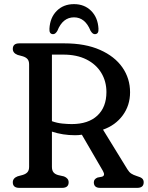

<svg xmlns="http://www.w3.org/2000/svg" viewBox="-20 -910 719 930"><path d="M610 -463Q610 -399.5 574.5 -351.2Q539 -303 479 -282L597 -90Q605.5 -76 615.8 -69.2Q626 -62.5 642 -57.5Q661.5 -52 668.8 -45.2Q676 -38.5 676 -27Q676 0 644.5 0H465Q434.5 0 434.5 -27Q434.5 -42.5 452.5 -50L473.5 -54Q491.5 -59 478.5 -82L376.5 -257.5Q360.5 -255 343.5 -255Q284 -255 231.5 -272.5V-102Q231.5 -84.5 239.2 -75.2Q247 -66 261.5 -62L290 -55.5Q312.5 -46.5 312.5 -27Q312.5 0 280.5 0H73.5Q42 0 42 -27Q42 -47 65.5 -56L89.5 -62.5Q105 -67 113 -76Q121 -85 121 -102V-598Q121 -615 113 -624Q105 -633 89.5 -637.5L65.5 -644Q42 -653 42 -673Q42 -700 73.5 -700H292Q393 -700 464.2 -668.5Q535.5 -637 572.8 -583.5Q610 -530 610 -463ZM231.5 -645.5V-323Q256.5 -314 282.2 -311.5Q308 -309 327.5 -309Q407.5 -309 451.5 -350Q495.5 -391 495.5 -464Q495.5 -516 470.5 -557.2Q445.5 -598.5 398.8 -622Q352 -645.5 286.5 -645.5ZM338.5 -826Q284 -826 258 -761Q248.5 -744.5 237.5 -744.5Q217.5 -744.5 219.5 -771.5Q222.5 -825 255 -857.5Q287.5 -890 338.5 -890Q389 -890 421.5 -857.5Q454 -825 457 -771.5Q459 -744.5 439 -744.5Q428.5 -744.5 418.5 -761Q392.5 -826 338.5 -826Z"/></svg>

Font: Fraunces 72pt SuperSoft
Style: Regular
Weight: 400
Version: Version 1.000;[b76b70a41]